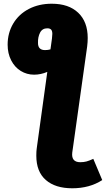

<svg xmlns="http://www.w3.org/2000/svg" viewBox="-20 -784 569 1031"><path d="M529 183Q461 227 368 227Q277 227 226 182.5Q175 138 175 52Q175 28 177 15L179 0L234 -398Q199 -383 163 -383Q124 -383 91.5 -403Q59 -423 40 -460Q21 -497 21 -544Q21 -607 51 -657.5Q81 -708 135 -736Q189 -764 258 -764Q349 -764 400 -715.5Q451 -667 451 -580Q451 -558 448 -534L373 0L368 35Q362 87 411 87Q430 87 444.5 83Q459 79 481 69ZM251 -519 259 -577Q261 -597 261 -602Q261 -618 254.5 -625Q248 -632 234 -632Q207 -632 195 -608.5Q183 -585 184 -553Q184 -515 222 -515Q238 -515 251 -519Z"/></svg>

Font: Fira Sans Black
Style: Italic
Weight: 900
Italic angle: -8°
Designer: Carrois Corporate & Edenspiekermann AG
Foundry: Carrois Corporate GbR & Edenspiekermann AG
Version: Version 4.203